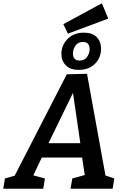

<svg xmlns="http://www.w3.org/2000/svg" viewBox="-56 -1156 759 1176"><path d="M219 -63 209 0H-36L-26 -63L34 -80L353 -701L477 -704L590 -81L644 -63L634 0H376L387 -63L463 -84L447 -191H200L148 -82ZM241 -279H436L391 -587ZM360 -950 332 -1008 568 -1136 607 -1042ZM426 -728Q375 -728 347.5 -755.5Q320 -783 320 -825Q320 -879 358 -917.5Q396 -956 458 -956Q510 -956 536.5 -928.5Q563 -901 563 -857Q563 -822 546.5 -792.5Q530 -763 499.5 -745.5Q469 -728 426 -728ZM432 -785Q461 -785 477 -807Q493 -829 493 -855Q493 -899 452 -899Q422 -899 406.5 -877Q391 -855 391 -828Q391 -785 432 -785Z"/></svg>

Font: Bitter SemiBold
Style: Italic
Weight: 600
Italic angle: -9°
Designer: Sol Matas, and Bitter project Authors
Foundry: Sol Matas
Version: Version 2.001